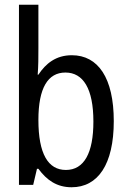

<svg xmlns="http://www.w3.org/2000/svg" viewBox="-20 -780 540 810"><path d="M282 10C393 10 460 -86 460 -269C460 -451 394 -547 283 -547C216 -547 173 -512 142 -465H139C142 -502 142 -539 142 -576V-760H60V0H120L136 -68H142C177 -20 220 10 282 10ZM258 -63C183 -63 142 -131 142 -274C142 -409 182 -474 256 -474C331 -474 374 -406 374 -267C374 -135 335 -63 258 -63Z"/></svg>

Font: Noto Sans Mono ExtraCondensed
Style: Regular
Weight: 400
Width: 2
Designer: Monotype Design Team
Foundry: Monotype Imaging Inc.
Version: Version 2.014